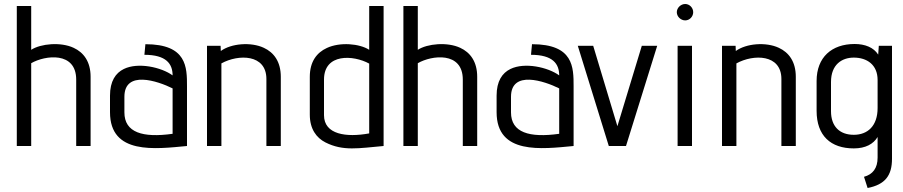

<svg xmlns="http://www.w3.org/2000/svg" viewBox="-20 -730 4514 960"><path d="M433 0V-346C433 -422 398 -468 348 -491C284 -521 184 -512 136 -481V-700H64V0H136V-414C205 -454 361 -474 361 -332V0Z M915 -298C915 -394 915 -509 707 -509L702 -456C811 -456 843 -411 843 -353C787 -394 670 -420 599 -385C558 -365 530 -324 530 -252V-169C530 45 756 15 915 0ZM843 -61C694 -40 602 -67 602 -168V-246C602 -381 769 -325 843 -288Z M1384 0V-346C1384 -422 1349 -468 1299 -491C1235 -521 1136 -513 1084 -475L1083 -501H1015V0H1087V-413C1172 -460 1312 -460 1312 -335V0Z M1529 -157C1529 -85 1562 -41 1607 -18C1696 27 1773 11 1898 0V-700H1826V-481C1778 -512 1680 -521 1614 -490C1564 -467 1529 -422 1529 -346ZM1826 -63C1712 -42 1600 -57 1600 -154V-332C1600 -465 1748 -455 1826 -412Z M2366 0V-346C2366 -422 2331 -468 2281 -491C2217 -521 2117 -512 2069 -481V-700H1997V0H2069V-414C2138 -454 2294 -474 2294 -332V0Z M2848 -298C2848 -394 2848 -509 2640 -509L2635 -456C2744 -456 2776 -411 2776 -353C2720 -394 2603 -420 2532 -385C2491 -365 2463 -324 2463 -252V-169C2463 45 2689 15 2848 0ZM2776 -61C2627 -40 2535 -67 2535 -168V-246C2535 -381 2702 -325 2776 -288Z M3110 0 3266 -501H3189L3067 -99L2946 -501H2869L3024 0Z M3406 -628C3428 -628 3446 -647 3446 -669C3446 -691 3428 -710 3406 -710C3384 -710 3364 -691 3364 -669C3364 -647 3384 -628 3406 -628ZM3440 0V-501H3368V0Z M3959 0V-346C3959 -422 3924 -468 3874 -491C3810 -521 3711 -513 3659 -475L3658 -501H3590V0H3662V-413C3747 -460 3887 -460 3887 -335V0Z M4318 210C4406 193 4440 147 4440 64V-501H4374L4371 -457C4348 -493 4305 -510 4253 -510C4139 -510 4063 -444 4063 -325V-176C4063 -51 4134 12 4249 12C4308 12 4347 -10 4368 -45V58C4368 111 4344 142 4300 154ZM4368 -190C4368 -100 4318 -56 4249 -56C4178 -56 4135 -98 4135 -174V-320C4135 -407 4189 -442 4249 -442C4314 -442 4368 -407 4368 -330Z"/></svg>

Font: Advent Pro
Style: Medium
Weight: 500
Designer: Andreas Kalpakidis
Foundry: Andreas Kalpakidis
Version: Version 2.002 2008